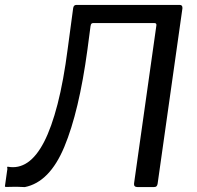

<svg xmlns="http://www.w3.org/2000/svg" viewBox="-42 -762 801 782"><path d="M587 -668H337Q328 -668 327 -656L256 -729Q258 -742 269 -742H690Q702 -742 701 -728L600 -14Q599 -7 595.5 -3.5Q592 0 584 0H519Q502 0 504 -15L595 -659Q596 -668 587 -668ZM-22 -3 -13 -67Q-11 -74 -12.5 -78.5Q-14 -83 -10 -83Q33 -75 70 -100Q107 -125 137.5 -184Q168 -243 192.5 -338Q217 -433 234 -565L256 -729L336 -726L314 -559Q280 -308 220 -164Q160 -20 59 0Q22 -2 4.5 -1Q-13 0 -17.5 -0.5Q-22 -1 -22 -3Z"/></svg>

Font: Libre Franklin
Style: Italic
Weight: 400
Italic angle: -8°
Designer: Pablo Impallari, Rodrigo Fuenzalida, Nhung Nguyen
Foundry: Impallari Type
Version: Version 3.000